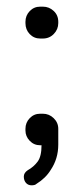

<svg xmlns="http://www.w3.org/2000/svg" viewBox="-20 -430 247 571"><path d="M107.4 -91.8Q126 -91.8 139.6 -78.6Q153.3 -65.4 153.3 -46.9V0Q153.3 42 130.9 75.2Q116.2 99.6 87.9 117.2Q84 121.1 73.7 121.1Q63.5 121.1 57.1 113.8Q50.8 106.4 50.8 95.2Q50.8 84 62.5 76.2Q80.1 66.4 91.8 50.8Q103.5 35.2 103.5 2H99.6Q81.1 2 68.4 -11.2Q55.7 -24.4 55.7 -42V-46.9Q55.7 -65.4 68.4 -78.6Q81.1 -91.8 99.6 -91.8ZM107.4 -410.2Q126 -410.2 139.6 -397.5Q153.3 -384.8 153.3 -365.2V-361.3Q153.3 -342.8 140.1 -329.1Q127 -315.4 107.4 -315.4H99.6Q81.1 -315.4 68.4 -328.6Q55.7 -341.8 55.7 -361.3V-365.2Q55.7 -383.8 68.4 -397Q81.1 -410.2 99.6 -410.2Z"/></svg>

Font: NTR
Style: Regular
Weight: 400
Designer: Purushoth Kumar Guthula
Foundry: Silicon Andhra, USA.
Version: Version 1.0.5; ttfautohint (v1.2.25-373a) -l 7 -r 28 -G 50 -